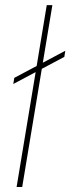

<svg xmlns="http://www.w3.org/2000/svg" viewBox="-20 -748 281 768"><path d="M189.5 -727.5 68.8 0H46.4L167 -727.5ZM33.2 -412.1 37.1 -436.5 241.2 -544.9 237.3 -520.5Z"/></svg>

Font: Inter 17pt Thin
Style: Italic
Weight: 250
Italic angle: -9.3988°
Version: Version 4.001;git-66647c0bb